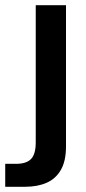

<svg xmlns="http://www.w3.org/2000/svg" viewBox="-81 -549 329 736"><path d="M-61 167V79H-19Q20 79 38 60.5Q56 42 56 -3V-529H172V12Q172 68 152.5 102Q133 136 98 151.5Q63 167 15 167Z"/></svg>

Font: Mona Sans Expanded Medium
Style: Regular
Weight: 500
Width: 7
Designer: Deni Anggara
Foundry: GitHub
Version: Version 2.000